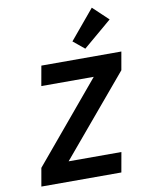

<svg xmlns="http://www.w3.org/2000/svg" viewBox="-103 -1053 856 1125"><g transform="rotate(-10 324.5 -490.5)"><path d="M377 -806 523 -981 614 -895 444 -751ZM233 -118H547L526 0H50L69 -108L464 -580H152L173 -698H649L630 -590Z"/></g></svg>

Font: Fz Poppins SemBd
Style: Italic
Weight: 600
Italic angle: -10°
Designer: Ninad Kale (Devanagari), Jonny Pinhorn (Latin)
Foundry: Indian Type Foundry
Version: Vit hóa bi Vntype.Com & FontZin.Com